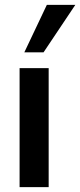

<svg xmlns="http://www.w3.org/2000/svg" viewBox="-20 -769 330 789"><path d="M60.5 0V-489H180V0ZM80 -554 172.5 -749H289.5L159 -554Z"/></svg>

Font: Nunito Sans 12pt ExtraLight SemiCondensed
Style: Regular
Weight: 200
Width: 4
Version: Version 3.101;gftools[0.9.27]